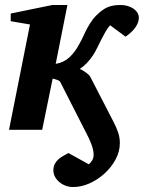

<svg xmlns="http://www.w3.org/2000/svg" viewBox="-20 -520 579 769"><path d="M536.1 -448.2Q536.1 -431.2 523.4 -411.9Q510.7 -392.6 482.9 -373L420.9 -418.9Q410.6 -407.2 401.9 -391.8Q393.1 -376.5 385 -360.1Q377 -343.8 368.9 -327.6Q360.8 -311.5 352.1 -297.9Q340.8 -281.2 327.4 -267.1Q314 -252.9 299.8 -244.1Q312.5 -237.8 325 -229Q337.4 -220.2 341.8 -211.9L434.1 -33.2Q446.3 -9.8 453.1 10.3Q460 30.3 460 53.2Q460 86.9 442.9 118.7Q425.8 150.4 398.7 175Q371.6 199.7 338.1 214.6Q304.7 229.5 272 229Q257.3 229 243.2 223.9Q229 218.8 218 209.5Q207 200.2 200.4 188.2Q193.8 176.3 193.8 162.1Q193.8 146.5 200 135.5Q206.1 124.5 215.1 116.9Q224.1 109.4 234.6 103.8Q245.1 98.1 253.9 92.8L335.9 138.2Q345.2 129.9 350.1 120.6Q355 111.3 355 99.1Q355 89.4 352.3 78.4Q349.6 67.4 345.5 56.2Q341.3 44.9 336.4 34.7Q331.5 24.4 327.1 16.1L221.2 -191.9Q219.7 -194.8 216.1 -196.8Q212.4 -198.7 208 -200.4Q203.6 -202.1 199 -203.1Q194.3 -204.1 190.9 -205.1L148.9 0H16.1L100.1 -421.9L22.9 -435.1V-465.8L189.9 -500H250L203.1 -264.2Q235.4 -269.5 258.1 -290.5Q280.8 -311.5 297.9 -344.2Q306.6 -359.4 314 -375.7Q321.3 -392.1 330.1 -408.4Q338.9 -424.8 350.8 -440.9Q362.8 -457 380.9 -472.2Q388.7 -478.5 396.7 -483.6Q404.8 -488.8 414.3 -492.4Q423.8 -496.1 435.5 -498Q447.3 -500 462.9 -500Q478 -500 491.2 -496.1Q504.4 -492.2 514.4 -485.4Q524.4 -478.5 530.3 -469Q536.1 -459.5 536.1 -448.2Z"/></svg>

Font: Charis SIL
Style: Bold Italic
Weight: 700
Italic angle: -11°
Foundry: SIL International
Version: Version 4.112